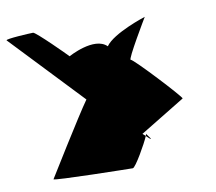

<svg xmlns="http://www.w3.org/2000/svg" viewBox="-126 -645 811 722"><g transform="rotate(-10 279.0 -283.5)"><path d="M24 -11C22 -5 315 0 325 0C335 0 383 -84 394 -111C392 -114 387 -117 383 -121L555 -226C557 -232 398 -403 388 -403C378 -403 468 -553 468 -553C468 -553 343 -513 312 -468C267 -513 164 -456 164 -456C159 -462 54 -567 44 -567C33 -567 -63 -562 -59 -556L198 -285C160 -232 24 -11 24 -11ZM394 -111C431 -75 397 -117 396 -119C397 -118 395 -115 394 -111Z"/></g></svg>

Font: Ampere
Style: SCRevIta
Weight: 400
Version: Version 1